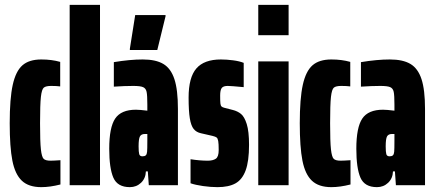

<svg xmlns="http://www.w3.org/2000/svg" viewBox="-20 -763 1795 791"><path d="M20 -255Q20 -357 32.5 -413.5Q45 -470 72.5 -494Q100 -518 150 -518Q193 -518 228 -508V-407Q213 -409 191 -409Q169 -409 160.5 -402Q152 -395 148.5 -364Q145 -333 145 -255Q145 -179 148.5 -147.5Q152 -116 160 -108.5Q168 -101 188 -101Q201 -101 229 -103V-3Q186 8 150 8Q98 8 70 -18.5Q42 -45 31 -101Q20 -157 20 -255Z M267 0V-743H392V0Z M430 -150Q430 -238 454.5 -274.5Q479 -311 540 -311Q555 -311 587 -307V-332Q587 -370 584 -384.5Q581 -399 569.5 -404Q558 -409 529 -409Q494 -409 449 -406V-507Q515 -518 568 -518Q622 -518 653 -499.5Q684 -481 698.5 -437Q713 -393 713 -314V0H593L589 -57H581Q580 -28 561 -10Q542 8 515 8Q464 8 447 -31Q430 -70 430 -150ZM586 -138Q587 -148 587 -184V-211H577Q562 -211 556.5 -201Q551 -191 551 -160Q551 -137 553.5 -128Q556 -119 567 -119Q576 -119 580.5 -123Q585 -127 586 -138ZM515 -557V-562L537 -701H662V-696L628 -557Z M765 -8V-107Q803 -101 836 -101Q857 -101 869 -109Q881 -117 881 -145Q881 -171 879 -182Q877 -193 872.5 -196.5Q868 -200 856 -203L808 -214Q789 -218 778 -231.5Q767 -245 762 -275.5Q757 -306 757 -361Q757 -444 789 -481Q821 -518 890 -518Q914 -518 940.5 -514.5Q967 -511 984 -504V-404Q931 -409 918 -409Q900 -409 893.5 -400.5Q887 -392 887 -369Q887 -346 888 -337Q889 -328 892.5 -324.5Q896 -321 904 -319L939 -310Q959 -305 973 -293.5Q987 -282 996.5 -252Q1006 -222 1006 -166Q1006 -99 992 -61Q978 -23 950 -7.5Q922 8 876 8Q848 8 816.5 3.5Q785 -1 765 -8Z M1044 -618V-743H1169V-618ZM1044 0V-510H1169V0Z M1215 -255Q1215 -357 1227.5 -413.5Q1240 -470 1267.5 -494Q1295 -518 1345 -518Q1388 -518 1423 -508V-407Q1408 -409 1386 -409Q1364 -409 1355.5 -402Q1347 -395 1343.5 -364Q1340 -333 1340 -255Q1340 -179 1343.5 -147.5Q1347 -116 1355 -108.5Q1363 -101 1383 -101Q1396 -101 1424 -103V-3Q1381 8 1345 8Q1293 8 1265 -18.5Q1237 -45 1226 -101Q1215 -157 1215 -255Z M1448 -150Q1448 -238 1472.5 -274.5Q1497 -311 1558 -311Q1573 -311 1605 -307V-332Q1605 -370 1602 -384.5Q1599 -399 1587.5 -404Q1576 -409 1547 -409Q1512 -409 1467 -406V-507Q1533 -518 1586 -518Q1640 -518 1671 -499.5Q1702 -481 1716.5 -437Q1731 -393 1731 -314V0H1611L1607 -57H1599Q1598 -28 1579 -10Q1560 8 1533 8Q1482 8 1465 -31Q1448 -70 1448 -150ZM1604 -138Q1605 -148 1605 -184V-211H1595Q1580 -211 1574.5 -201Q1569 -191 1569 -160Q1569 -137 1571.5 -128Q1574 -119 1585 -119Q1594 -119 1598.5 -123Q1603 -127 1604 -138Z"/></svg>

Font: Saira Ultra Condensed Black
Style: Regular
Weight: 900
Width: 1
Designer: Hector Gatti with collaboration of the Omnibus-Type team
Foundry: Omnibus-Type
Version: Version 1.001; ttfautohint (v1.8)